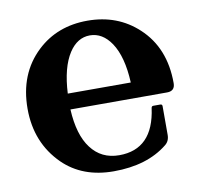

<svg xmlns="http://www.w3.org/2000/svg" viewBox="-67 -618 733 699"><g transform="rotate(-10 299.5 -268.5)"><path d="M299.3 9.8Q184.1 9.8 112.8 -60.1Q29.3 -142.6 29.3 -268.6Q29.3 -397.9 112.8 -476.6Q187.5 -546.9 299.3 -546.9Q410.2 -546.9 485.8 -476.6Q569.3 -399.4 569.3 -268.6Q569.3 -239.3 540 -239.3H182.6Q187.5 -144.5 225.1 -95.2Q263.2 -44.4 329.1 -44.4Q454.6 -44.4 474.6 -192.9Q475.6 -200.2 481.9 -200.2H507.8Q515.1 -200.2 515.1 -192.9V-86.9Q515.1 -63.5 498.5 -50.8Q422.9 9.8 299.3 9.8ZM183.1 -297.9H416Q411.6 -394 377 -445.8Q345.2 -492.7 298.8 -492.7Q252.4 -492.7 221.7 -445.8Q188 -394 183.1 -297.9Z"/></g></svg>

Font: Simply Serif
Style: Bold
Weight: 700
Designer: Wojciech Kalinowski "wmk69" (wmk69@o2.pl)
Foundry: Wojciech Kalinowski "wmk69" (wmk69@o2.pl)
Version: Version 1.0.0; 2022-02-18